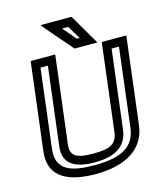

<svg xmlns="http://www.w3.org/2000/svg" viewBox="-128 -950 919 1080"><g transform="rotate(-15 331.0 -410.0)"><path d="M312 -80C222 -80 177 -95 186 -167L245 -649L248 -674H223H130H105L102 -649L43 -166C23 -6 153 35 296 35C473 35 584 -36 600 -166L659 -649L662 -674H637H544H519L516 -649L457 -167C448 -94 402 -80 312 -80ZM306 -30C404 -30 494 -58 507 -167L563 -624H606L550 -166C537 -62 464 -15 302 -15C166 -15 78 -43 93 -166L149 -624H192L136 -167C123 -58 209 -30 306 -30ZM472 -717 398 -844 391 -855H378H269H210L246 -812L356 -685L362 -678H373H447H495L472 -717ZM405 -728H389L323 -805H359L405 -728Z"/></g></svg>

Font: Gamestation Display Outline
Style: Italic
Weight: 400
Designer: Jonas Hecksher
Foundry: Jonas Hecksher, Playtypeª, e-types AS
Version: Version 1.003